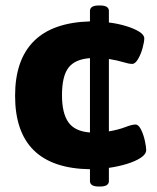

<svg xmlns="http://www.w3.org/2000/svg" viewBox="-20 -609 573 700"><path d="M340 71Q308 71 308 51V8Q35 4 35 -260Q35 -390 103 -458.5Q171 -527 308 -531V-569Q308 -589 340 -589H345Q377 -589 377 -569V-527Q410 -523 439.5 -514Q469 -505 487.5 -493.5Q506 -482 506 -469Q506 -457 500 -434.5Q494 -412 483.5 -394Q473 -376 462 -376Q450 -376 429 -382.5Q408 -389 377 -394V-130Q412 -136 436.5 -145.5Q461 -155 474 -155Q485 -155 494 -137Q503 -119 508 -96.5Q513 -74 513 -62Q513 -47 493.5 -34Q474 -21 443 -11.5Q412 -2 377 3V51Q377 71 345 71ZM206 -262Q206 -196 229.5 -163Q253 -130 308 -126V-397Q253 -393 229.5 -362Q206 -331 206 -262Z"/></svg>

Font: Asap Semi Expanded ExtraBold
Style: Regular
Weight: 800
Width: 6
Designer: Pablo Cosgaya
Foundry: Omnibus-Type
Version: Version 3.001; ttfautohint (v1.8.4.7-5d5b)